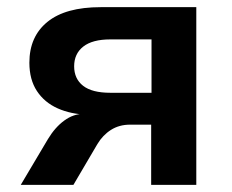

<svg xmlns="http://www.w3.org/2000/svg" viewBox="-20 -516 648 536"><path d="M38 0 114 -128Q134 -161 159.5 -179.5Q185 -198 212 -198H224V-196Q178 -197 141 -213.5Q104 -230 83 -262Q62 -294 62 -341Q62 -414 112.5 -455Q163 -496 261 -496H528V0H402V-168H343Q313 -168 290 -153.5Q267 -139 252 -114L185 0ZM288 -257H403V-406H288Q238 -406 212.5 -386Q187 -366 187 -331Q187 -296 212 -276.5Q237 -257 288 -257Z"/></svg>

Font: Nunito Sans 9pt
Style: Bold
Weight: 700
Version: Version 3.101;gftools[0.9.27]